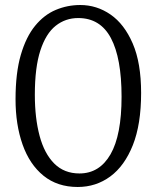

<svg xmlns="http://www.w3.org/2000/svg" viewBox="-20 -734 624 766"><path d="M290 12Q209 12 153.5 -33Q98 -78 70 -157.5Q42 -237 42 -338Q42 -443 63 -515Q84 -587 120 -631Q156 -675 202.5 -694.5Q249 -714 300 -714Q366 -714 421 -676Q476 -638 509.5 -560.5Q543 -483 543 -363Q543 -238 510 -155Q477 -72 420 -30Q363 12 290 12ZM297 -42Q377 -42 421 -118.5Q465 -195 465 -348Q465 -502 422.5 -582Q380 -662 292 -662Q241 -662 202 -631Q163 -600 141 -532.5Q119 -465 119 -356Q119 -263 138 -192Q157 -121 196.5 -81.5Q236 -42 297 -42Z"/></svg>

Font: Literata 12pt Light
Style: Regular
Weight: 300
Designer: Latin by Veronika Burian and Jose Scaglione. Greek by Irene Vlachou. Cyrillic by Vera Evstafieva.
Foundry: TypeTogether
Version: Version 3.002